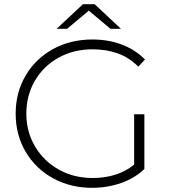

<svg xmlns="http://www.w3.org/2000/svg" viewBox="-20 -894 813 919"><path d="M622 -347H671V-85Q625 -41 559.5 -18Q494 5 421 5Q317 5 233.5 -41Q150 -87 102.5 -168Q55 -249 55 -350Q55 -451 102.5 -532Q150 -613 233.5 -659Q317 -705 422 -705Q499 -705 563.5 -680.5Q628 -656 674 -609L642 -575Q598 -619 543.5 -638.5Q489 -658 423 -658Q333 -658 260.5 -618Q188 -578 147 -507.5Q106 -437 106 -350Q106 -264 147.5 -193.5Q189 -123 261 -82.5Q333 -42 423 -42Q543 -42 622 -106ZM509 -756 405 -843 301 -756H251L377 -874H433L559 -756Z"/></svg>

Font: Idrija Light
Style: Regular
Weight: 300
Designer: Julieta Ulanovsky
Foundry: Julieta Ulanovsky
Version: Version 7.200